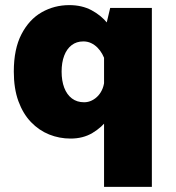

<svg xmlns="http://www.w3.org/2000/svg" viewBox="-20 -531 690 751"><path d="M574 200H387V-399L411 -500H574ZM256 11Q212 11 172.2 -5Q132.5 -21 101.2 -53.5Q70 -86 52 -135.2Q34 -184.5 34 -251Q34 -339.5 64 -397.2Q94 -455 143.2 -483Q192.5 -511 251 -511Q300.5 -511 338 -491Q375.5 -471 400.5 -440Q425.5 -409 438.2 -375.5Q451 -342 451 -315L392 -291Q387.5 -306 379.8 -320Q372 -334 361 -345Q350 -356 336.2 -362.5Q322.5 -369 306 -369Q279 -369 260 -354.2Q241 -339.5 231 -313Q221 -286.5 221 -251Q221 -215 231.2 -188Q241.5 -161 261.2 -146Q281 -131 309 -131Q325 -131 339.2 -138Q353.5 -145 364.5 -157.2Q375.5 -169.5 381.8 -186Q388 -202.5 388.5 -221L453.5 -198Q453.5 -171 441 -135.5Q428.5 -100 403.5 -66.5Q378.5 -33 341.8 -11Q305 11 256 11Z"/></svg>

Font: Trispace Thin ExtraBold
Style: Regular
Weight: 800
Version: Version 1.210